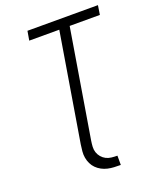

<svg xmlns="http://www.w3.org/2000/svg" viewBox="-166 -835 933 1129"><g transform="rotate(-20 300.0 -270.5)"><path d="M391 194Q370 194 349.5 193Q329 192 309.5 187.5Q290 183 272.5 173.5Q255 164 241.5 150.5Q228 137 219.5 119.5Q211 102 207.5 82Q204 62 206 41.5Q208 21 211 0L323 -677H135L145 -735H586L577 -677H388L276 0Q273 19 272 37.5Q271 56 276.5 72.5Q282 89 293.5 102.5Q305 116 320.5 124Q336 132 354.5 134Q373 136 391 136Z"/></g></svg>

Font: Iosevka Curly LtExObl
Style: Regular
Weight: 300
Width: 7
Italic angle: -9°
Monospace: yes
Designer: Belleve Invis
Foundry: Belleve Invis
Version: Version 11.1.0; ttfautohint (v1.8.3)